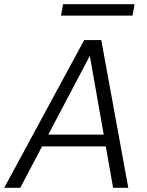

<svg xmlns="http://www.w3.org/2000/svg" viewBox="-39 -890 698 910"><path d="M-19 0 360 -700H441L569 0H497L387 -624H386L57 0ZM117 -196 146 -252H489L499 -196ZM250 -816 260 -870H599L589 -816Z"/></svg>

Font: DM Sans 28pt Light
Style: Italic
Weight: 300
Italic angle: -10°
Version: Version 4.004;gftools[0.9.30]